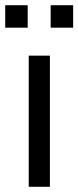

<svg xmlns="http://www.w3.org/2000/svg" viewBox="-31 -715 300 735"><path d="M79 0H160V-502H79ZM163 -609H249V-695H163ZM-11 -609H75V-695H-11Z"/></svg>

Font: Poppy and Pepper
Style: Regular
Weight: 400
Designer: Thy Ha
Foundry: Thy Ha
Version: Version 0.001;Glyphs 3.2 (3227)